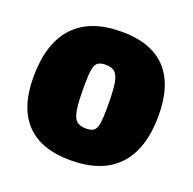

<svg xmlns="http://www.w3.org/2000/svg" viewBox="-95 -580 690 688"><g transform="rotate(20 249.5 -236.0)"><path d="M484 -247Q484 -119 422.5 -53.5Q361 12 241 12Q129 12 72 -47.5Q15 -107 15 -223Q15 -352 76.5 -418Q138 -484 258 -484Q370 -484 427 -424Q484 -364 484 -247ZM197 -257Q197 -196 201.5 -166.5Q206 -137 218 -125.5Q230 -114 255 -114Q275 -114 284.5 -121.5Q294 -129 297.5 -149.5Q301 -170 301 -211Q301 -271 296.5 -300.5Q292 -330 280 -341.5Q268 -353 244 -353Q224 -353 214 -345.5Q204 -338 200.5 -318Q197 -298 197 -257Z"/></g></svg>

Font: Luna Sans Black
Style: Regular
Weight: 900
Designer: Juan Pablo del Peral
Foundry: Huerta Tipografica
Version: Version 2.001; ttfautohint (v1.5)